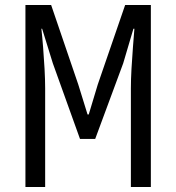

<svg xmlns="http://www.w3.org/2000/svg" viewBox="-20 -750 707 770"><path d="M82 0V-730H185.1L293.9 -411.1L331.1 -291H335.9L372.1 -411.1L481.9 -730H585V0H504.9V-396Q504.9 -429.7 507.3 -473.9Q509.8 -518.1 513.2 -561.3Q516.6 -604.5 519 -634.8H515.1L474.1 -496.1L361.8 -192.9H300.8L191.9 -496.1L148.9 -634.8H146Q149.4 -604.5 152.8 -561.3Q156.2 -518.1 158.7 -473.9Q161.1 -429.7 161.1 -396V0Z"/></svg>

Font: Shanggu Mono N
Style: Regular
Weight: 350
Designer: GuiWonder
Version: Version 1.021